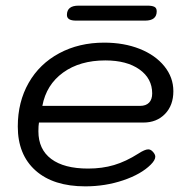

<svg xmlns="http://www.w3.org/2000/svg" viewBox="-20 -651 668 680"><path d="M43 -203Q43 -290 81.5 -357.5Q120 -425 190 -462.5Q260 -500 349 -500Q419 -500 474.5 -478Q530 -456 562 -416.5Q594 -377 594 -328Q594 -278 564.5 -247.5Q535 -217 488 -217H118Q116 -206 116 -186Q116 -122 161.5 -88Q207 -54 292 -54Q342 -54 384 -66.5Q426 -79 470 -107Q493 -122 505 -122Q513 -122 520 -115Q530 -105 530 -96Q530 -84 514 -68Q480 -34 416.5 -12.5Q353 9 282 9Q169 9 106 -47Q43 -103 43 -203ZM476 -276Q497 -276 508 -287.5Q519 -299 519 -320Q519 -373 474 -405Q429 -437 353 -437Q263 -437 203.5 -394Q144 -351 130 -276ZM217 -598Q217 -631 258 -631H503Q518 -631 526.5 -627Q535 -623 535 -611Q535 -578 494 -578H249Q217 -578 217 -598Z"/></svg>

Font: Kodchasan
Style: Italic
Weight: 400
Italic angle: -10°
Version: Version 1.000; ttfautohint (v1.6)